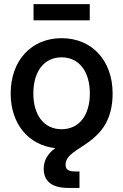

<svg xmlns="http://www.w3.org/2000/svg" viewBox="-20 -714 603 939"><path d="M281.2 -82C196.3 -82 143.1 -149.4 143.1 -256.8C143.1 -365.7 196.3 -433.6 281.2 -433.6C366.2 -433.6 419.4 -365.2 419.4 -256.8C419.4 -149.9 366.7 -82 281.2 -82ZM313.5 205.1H368.7V124.5H348.1C311.5 124.5 300.8 112.8 300.8 91.3C300.8 -4.4 530.8 3.4 530.8 -256.8C530.8 -417 430.7 -527.3 281.2 -527.3C132.3 -527.3 32.2 -417 32.2 -256.8C32.2 -108.9 118.7 -3.9 250 10.3C216.8 35.6 193.8 66.4 193.8 111.8C193.8 172.9 234.9 205.1 313.5 205.1ZM418.9 -693.8H144V-614.7H418.9Z"/></svg>

Font: Raveo Display Display Medium
Style: Regular
Weight: 500
Designer: Jakub Foglar, Rasmus Andersson (Inter)
Foundry: Jakubfoglar.com
Version: Version 1.100;Glyphs 3.2.3 (3260)